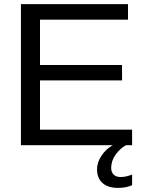

<svg xmlns="http://www.w3.org/2000/svg" viewBox="-20 -708 707 936"><path d="M624 0H82V-688H604V-612H175V-391H575V-316H175V-76H624ZM624 143V195Q594 208 556 208Q506 208 479.5 184Q453 160 453 117Q453 84 474.5 51.5Q496 19 529 0H594Q565 16 543.5 46Q522 76 522 111Q522 131 534 143Q546 155 568 155Q594 155 624 143Z"/></svg>

Font: Libra Sans
Style: Regular
Weight: 400
Foundry: Context Ltd
Version: Version 1.002